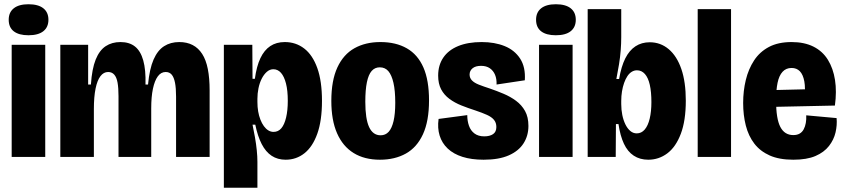

<svg xmlns="http://www.w3.org/2000/svg" viewBox="-20 -739 3980 904"><path d="M35 0V-528H193V0ZM114 -573Q69 -573 45 -591.5Q21 -610 21 -646Q21 -681 45 -700Q69 -719 114 -719Q160 -719 184 -700Q208 -681 208 -646Q208 -611 184 -592Q160 -573 114 -573Z M264 0V-311V-528H395V-341H408Q413 -415 430.5 -458.5Q448 -502 477.5 -521.5Q507 -541 547 -541Q589 -541 615.5 -520Q642 -499 654.5 -454.5Q667 -410 665 -341H677Q684 -415 703 -458.5Q722 -502 752.5 -521.5Q783 -541 824 -541Q860 -541 887 -527Q914 -513 932 -485Q950 -457 958.5 -414Q967 -371 967 -313V0H809V-284Q809 -324 804 -349.5Q799 -375 788.5 -387.5Q778 -400 760 -400Q738 -400 723 -379.5Q708 -359 700 -321Q692 -283 692 -229V0H538V-286Q538 -325 533.5 -350Q529 -375 518 -387.5Q507 -400 489 -400Q468 -400 453 -380.5Q438 -361 430 -322Q422 -283 422 -226V0Z M1034 145V-289V-528H1168L1169 -368H1180Q1188 -427 1206 -465Q1224 -503 1252.5 -522Q1281 -541 1321 -541Q1373 -541 1412.5 -510.5Q1452 -480 1474 -418.5Q1496 -357 1496 -264Q1496 -171 1474 -109.5Q1452 -48 1413.5 -17.5Q1375 13 1325 13Q1287 13 1259 -5.5Q1231 -24 1212 -61Q1193 -98 1182 -152H1169Q1175 -124 1180.5 -92.5Q1186 -61 1189 -31.5Q1192 -2 1192 23V145ZM1268 -118Q1290 -118 1304.5 -135Q1319 -152 1327 -185.5Q1335 -219 1335 -264Q1335 -313 1326.5 -346Q1318 -379 1303 -396Q1288 -413 1267 -413Q1250 -413 1236 -400.5Q1222 -388 1212 -368Q1202 -348 1197 -323.5Q1192 -299 1192 -274V-259Q1192 -235 1195.5 -214.5Q1199 -194 1206 -176Q1213 -158 1222.5 -145Q1232 -132 1243.5 -125Q1255 -118 1268 -118Z M1769 13Q1696 13 1645 -18.5Q1594 -50 1567 -111.5Q1540 -173 1540 -264Q1540 -360 1568.5 -421.5Q1597 -483 1649 -512Q1701 -541 1771 -541Q1844 -541 1895.5 -511.5Q1947 -482 1973.5 -421.5Q2000 -361 2000 -266Q2000 -169 1971.5 -107Q1943 -45 1891 -16Q1839 13 1769 13ZM1772 -102Q1795 -102 1810 -118.5Q1825 -135 1833 -169Q1841 -203 1841 -255Q1841 -312 1832.5 -349Q1824 -386 1808.5 -404Q1793 -422 1768 -422Q1745 -422 1730 -405Q1715 -388 1707.5 -352Q1700 -316 1700 -260Q1700 -179 1718 -140.5Q1736 -102 1772 -102Z M2257 13Q2200 13 2157.5 -0.5Q2115 -14 2088 -39.5Q2061 -65 2050 -100.5Q2039 -136 2045 -179L2180 -197Q2180 -170 2188 -147Q2196 -124 2214 -110.5Q2232 -97 2260 -97Q2286 -97 2301.5 -107.5Q2317 -118 2317 -141Q2317 -161 2306 -174.5Q2295 -188 2273 -198Q2251 -208 2218 -219Q2184 -230 2152.5 -242.5Q2121 -255 2096 -273.5Q2071 -292 2057 -318.5Q2043 -345 2043 -383Q2043 -432 2067 -467.5Q2091 -503 2137 -522Q2183 -541 2248 -541Q2309 -541 2356 -522Q2403 -503 2429 -463Q2455 -423 2451 -361L2318 -341Q2319 -367 2311 -386.5Q2303 -406 2286.5 -417.5Q2270 -429 2245 -429Q2219 -429 2205 -417.5Q2191 -406 2191 -388Q2191 -372 2202 -360.5Q2213 -349 2234.5 -340.5Q2256 -332 2287 -322Q2319 -311 2351 -297.5Q2383 -284 2409.5 -264.5Q2436 -245 2452 -216.5Q2468 -188 2468 -146Q2468 -100 2445 -64Q2422 -28 2375.5 -7.5Q2329 13 2257 13Z M2518 0V-528H2676V0ZM2597 -573Q2552 -573 2528 -591.5Q2504 -610 2504 -646Q2504 -681 2528 -700Q2552 -719 2597 -719Q2643 -719 2667 -700Q2691 -681 2691 -646Q2691 -611 2667 -592Q2643 -573 2597 -573Z M3032 13Q2993 13 2964 -6Q2935 -25 2917.5 -62.5Q2900 -100 2892 -155H2880L2879 0H2747V-231V-696H2905V-564Q2905 -534 2902.5 -502Q2900 -470 2894.5 -436Q2889 -402 2882 -367H2895Q2905 -426 2924 -464Q2943 -502 2972 -521Q3001 -540 3039 -540Q3090 -540 3128.5 -507.5Q3167 -475 3188 -414Q3209 -353 3209 -265Q3209 -171 3185.5 -109Q3162 -47 3122 -17Q3082 13 3032 13ZM2978 -111Q3000 -111 3015.5 -129Q3031 -147 3039 -180.5Q3047 -214 3047 -258Q3047 -306 3039.5 -339.5Q3032 -373 3016.5 -390.5Q3001 -408 2979 -408Q2966 -408 2954.5 -401Q2943 -394 2934 -380.5Q2925 -367 2918.5 -348.5Q2912 -330 2908.5 -308.5Q2905 -287 2905 -264V-249Q2905 -222 2910 -197.5Q2915 -173 2924.5 -153.5Q2934 -134 2947.5 -122.5Q2961 -111 2978 -111Z M3265 0V-696H3422V0Z M3715 13Q3649 13 3604 -7Q3559 -27 3531.5 -63Q3504 -99 3491.5 -148Q3479 -197 3479 -254Q3479 -311 3491.5 -362.5Q3504 -414 3530.5 -454.5Q3557 -495 3600.5 -518Q3644 -541 3707 -541Q3767 -541 3810 -519.5Q3853 -498 3878 -457.5Q3903 -417 3911.5 -362.5Q3920 -308 3911 -242L3584 -235V-314L3790 -319L3767 -273Q3773 -324 3767 -356Q3761 -388 3746 -403.5Q3731 -419 3707 -419Q3681 -419 3664.5 -401Q3648 -383 3641 -349Q3634 -315 3634 -266Q3634 -180 3654 -141.5Q3674 -103 3715 -103Q3733 -103 3745 -110Q3757 -117 3764 -130Q3771 -143 3774 -160Q3777 -177 3776 -196L3919 -183Q3922 -150 3914 -115.5Q3906 -81 3883 -51.5Q3860 -22 3819.5 -4.5Q3779 13 3715 13Z"/></svg>

Font: Bricolage Grotesque 72pt SemiCondensed ExtraBold
Style: Regular
Weight: 800
Width: 4
Designer: Mathieu Triay
Foundry: Atelier Triay
Version: Version 1.001;gftools[0.9.33.dev8+g029e19f]